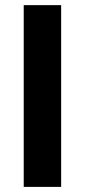

<svg xmlns="http://www.w3.org/2000/svg" viewBox="-20 -731 332 751"><path d="M219.2 -710.9H72.8V0H219.2Z"/></svg>

Font: Roboto
Style: Bold
Weight: 700
Designer: Google
Version: Version 2.137; 2017